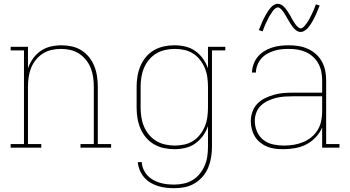

<svg xmlns="http://www.w3.org/2000/svg" viewBox="-20 -776 1840 1009"><path d="M36 0V-19H106V-511H36V-530H127V-417Q137 -445 153.5 -468.5Q170 -492 194 -508.5Q218 -525 246.5 -531.5Q275 -538 303 -538Q331 -538 358 -532Q385 -526 408 -511.5Q431 -497 448.5 -475Q466 -453 476 -427.5Q486 -402 490 -374.5Q494 -347 494 -320V-19H564V0H403V-19H473V-320Q473 -345 469.5 -370Q466 -395 457 -418Q448 -441 432 -461Q416 -481 395 -494.5Q374 -508 349.5 -513.5Q325 -519 300 -519Q275 -519 250.5 -513.5Q226 -508 205 -494.5Q184 -481 168 -461Q152 -441 143 -418Q134 -395 130.5 -370Q127 -345 127 -320V-19H197V0Z M896 213Q874 213 852.5 210.5Q831 208 810 201.5Q789 195 770 183.5Q751 172 737 155.5Q723 139 714.5 118.5Q706 98 704 76H725Q726 96 734 114Q742 132 755 146Q768 160 785 169.5Q802 179 820.5 184.5Q839 190 858 192Q877 194 896 194Q921 194 946 188.5Q971 183 992.5 170Q1014 157 1030 137Q1046 117 1056 93.5Q1066 70 1069.5 45Q1073 20 1073 -5V-113Q1063 -85 1046 -61.5Q1029 -38 1005.5 -21.5Q982 -5 953.5 1.5Q925 8 896 8Q868 8 840.5 2Q813 -4 789 -18Q765 -32 747 -53.5Q729 -75 718 -101Q707 -127 702.5 -154.5Q698 -182 698 -210V-320Q698 -348 702.5 -375.5Q707 -403 718 -429Q729 -455 747 -476.5Q765 -498 789 -512Q813 -526 840.5 -532Q868 -538 896 -538Q925 -538 953.5 -531.5Q982 -525 1005.5 -508.5Q1029 -492 1046 -468.5Q1063 -445 1073 -417V-530H1164V-511H1094V-5Q1094 23 1089.5 50.5Q1085 78 1074.5 104Q1064 130 1045.5 151.5Q1027 173 1003 187.5Q979 202 951.5 207.5Q924 213 896 213ZM899 -11Q924 -11 949 -16.5Q974 -22 995 -35.5Q1016 -49 1031.5 -69Q1047 -89 1056.5 -112Q1066 -135 1069.5 -160Q1073 -185 1073 -210V-320Q1073 -345 1069.5 -370Q1066 -395 1056.5 -418Q1047 -441 1031.5 -461Q1016 -481 995 -494.5Q974 -508 949 -513.5Q924 -519 899 -519Q874 -519 848.5 -513.5Q823 -508 801.5 -495Q780 -482 763.5 -462.5Q747 -443 737 -419.5Q727 -396 723 -370.5Q719 -345 719 -320V-210Q719 -185 723 -159.5Q727 -134 737 -110.5Q747 -87 763.5 -67.5Q780 -48 801.5 -35Q823 -22 848.5 -16.5Q874 -11 899 -11Z M1469 8Q1448 8 1426.5 5.5Q1405 3 1385 -5Q1365 -13 1348 -26.5Q1331 -40 1320 -58Q1309 -76 1303.5 -97Q1298 -118 1298 -139Q1298 -164 1306.5 -188.5Q1315 -213 1332.5 -231Q1350 -249 1372.5 -260Q1395 -271 1419.5 -278Q1444 -285 1469 -287Q1494 -289 1519 -289H1673V-355Q1673 -377 1668.5 -399.5Q1664 -422 1653 -442Q1642 -462 1625 -477.5Q1608 -493 1587 -502.5Q1566 -512 1543.5 -515.5Q1521 -519 1498 -519Q1478 -519 1458.5 -517Q1439 -515 1420 -509Q1401 -503 1383.5 -493Q1366 -483 1353 -468Q1340 -453 1332.5 -434Q1325 -415 1325 -395H1304Q1305 -417 1312.5 -438.5Q1320 -460 1334.5 -477.5Q1349 -495 1368.5 -507Q1388 -519 1409.5 -526Q1431 -533 1453.5 -535.5Q1476 -538 1498 -538Q1524 -538 1549 -534Q1574 -530 1597.5 -519.5Q1621 -509 1640 -492Q1659 -475 1671.5 -452.5Q1684 -430 1689 -405Q1694 -380 1694 -355V-19H1764V0H1673V-106Q1661 -78 1639 -54.5Q1617 -31 1589.5 -17Q1562 -3 1531 2.5Q1500 8 1469 8ZM1472 -11Q1497 -11 1522.5 -15Q1548 -19 1571.5 -28.5Q1595 -38 1615 -54Q1635 -70 1648.5 -91.5Q1662 -113 1667.5 -138.5Q1673 -164 1673 -189V-270H1519Q1497 -270 1474.5 -268.5Q1452 -267 1430.5 -261.5Q1409 -256 1388.5 -246.5Q1368 -237 1351.5 -221.5Q1335 -206 1327 -184.5Q1319 -163 1319 -141Q1319 -112 1330.5 -85Q1342 -58 1364.5 -40.5Q1387 -23 1415.5 -17Q1444 -11 1472 -11ZM1560 -608Q1551 -608 1543.5 -612Q1536 -616 1530 -621.5Q1524 -627 1519 -633.5Q1514 -640 1509.5 -647Q1505 -654 1500.5 -661.5Q1496 -669 1492 -676L1491 -677Q1489 -681 1486 -686Q1483 -691 1480.5 -695.5Q1478 -700 1475 -704.5Q1472 -709 1469.5 -713Q1467 -717 1464 -720.5Q1461 -724 1457 -728Q1453 -732 1449 -734.5Q1445 -737 1440 -737Q1436 -737 1431.5 -734.5Q1427 -732 1424 -729.5Q1421 -727 1418 -723.5Q1415 -720 1411.5 -715Q1408 -710 1406.5 -707.5Q1405 -705 1403 -702Q1401 -699 1399 -696Q1397 -693 1395 -689.5Q1393 -686 1391 -682Q1389 -678 1387 -673.5Q1385 -669 1382.5 -664.5Q1380 -660 1378 -655.5Q1376 -651 1373.5 -645.5Q1371 -640 1369 -634.5Q1367 -629 1364.5 -623Q1362 -617 1360 -611L1340 -618Q1345 -629 1349 -639Q1353 -649 1357 -658.5Q1361 -668 1365 -676Q1369 -684 1373 -691Q1377 -698 1380.5 -704.5Q1384 -711 1388 -716.5Q1392 -722 1397.5 -729.5Q1403 -737 1409 -742.5Q1415 -748 1423 -752Q1431 -756 1440 -756Q1449 -756 1456.5 -752Q1464 -748 1470 -742.5Q1476 -737 1481 -730.5Q1486 -724 1491 -717Q1496 -710 1500 -702.5Q1504 -695 1509 -688V-687Q1511 -683 1514 -678Q1517 -673 1519.5 -668.5Q1522 -664 1525 -659.5Q1528 -655 1530.5 -651.5Q1533 -648 1536 -644Q1539 -640 1543 -636.5Q1547 -633 1551 -630Q1555 -627 1560 -627Q1564 -627 1568.5 -629.5Q1573 -632 1576 -635Q1579 -638 1582 -641.5Q1585 -645 1588.5 -649.5Q1592 -654 1593.5 -656.5Q1595 -659 1597 -662Q1599 -665 1601 -668Q1603 -671 1605 -675Q1607 -679 1609 -682.5Q1611 -686 1613 -690.5Q1615 -695 1617.5 -699.5Q1620 -704 1622 -709Q1624 -714 1626.5 -719Q1629 -724 1631 -729.5Q1633 -735 1635.5 -741Q1638 -747 1640 -753L1660 -747Q1655 -735 1651 -725Q1647 -715 1643 -706Q1639 -697 1635 -688.5Q1631 -680 1627 -673Q1623 -666 1619.5 -659.5Q1616 -653 1612 -647.5Q1608 -642 1602.5 -634.5Q1597 -627 1591 -622Q1585 -617 1577 -612.5Q1569 -608 1560 -608Z"/></svg>

Font: Iosevka Slab Thin Extended
Style: Regular
Weight: 100
Width: 7
Monospace: yes
Designer: Belleve Invis
Foundry: Belleve Invis
Version: Version 11.1.1; ttfautohint (v1.8.3)